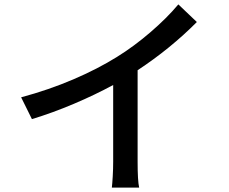

<svg xmlns="http://www.w3.org/2000/svg" viewBox="-20 -815 1040 872"><path d="M512 -557Q588 -604 663 -668.5Q738 -733 790 -795L874 -715Q755 -595 605 -496V-81Q605 6 612 37H488Q490 20 492 -14Q494 -48 494 -81V-429Q411 -384 315.5 -343.5Q220 -303 125 -274L76 -373Q202 -407 313 -454.5Q424 -502 512 -557Z"/></svg>

Font: Sinter Medium
Style: Regular
Weight: 500
Foundry: Adobe & rsms
Version: Version 1.000